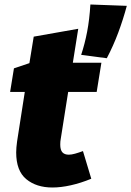

<svg xmlns="http://www.w3.org/2000/svg" viewBox="-20 -819 584 854"><path d="M386 -24Q340 -5 295.5 5Q251 15 213 15Q142 15 97 -22Q52 -59 52 -141Q52 -152 53 -163.5Q54 -175 56 -190L94 -434L112 -410H25L42 -515L140 -548L107 -515L130 -656L328 -691L300 -515L288 -540H431L410 -410H264L287 -434L250 -200Q249 -196 248.5 -189.5Q248 -183 248 -176Q248 -152 257.5 -141.5Q267 -131 286 -131Q298 -131 314 -135.5Q330 -140 349 -147ZM455 -560 341 -575Q357 -623 367.5 -677.5Q378 -732 382 -799L544 -793Q528 -733 506 -674Q484 -615 455 -560Z"/></svg>

Font: Bitter Thin Black
Style: Italic
Weight: 900
Italic angle: -9°
Version: Version 3.020